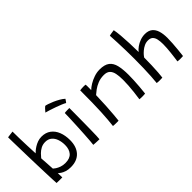

<svg xmlns="http://www.w3.org/2000/svg" viewBox="22 -1391 2073 2073"><g transform="rotate(-45 1058.5 -355.0)"><path d="M93 8.5Q91.5 -9 89.8 -51Q88 -93 86 -151Q84 -209 81.8 -275.5Q79.5 -342 78 -409Q76.5 -476 75 -536.2Q73.5 -596.5 72.5 -642.2Q71.5 -688 71.5 -710.5Q78.5 -711.5 101 -714.5Q123.5 -717.5 149 -720.5Q149 -682.5 150.2 -625.2Q151.5 -568 154 -503Q156.5 -438 159.5 -377.5Q165.5 -384 180.8 -397.5Q196 -411 219 -425.5Q242 -440 270.5 -450.5Q299 -461 331.5 -461Q394 -461 437 -429.5Q480 -398 502 -342.8Q524 -287.5 524 -216Q524 -116 471.8 -59.2Q419.5 -2.5 323.5 -2.5Q284 -2.5 254.8 -12Q225.5 -21.5 206.2 -34.5Q187 -47.5 177 -56.5Q177.5 -47 178.2 -34Q179 -21 179.2 -9Q179.5 3 179.5 9.5Q161.5 10 135.2 9.8Q109 9.5 93 8.5ZM174.5 -129.5Q182.5 -121.5 201.5 -109Q220.5 -96.5 249 -86.2Q277.5 -76 314 -76Q383.5 -76 416 -114Q448.5 -152 448.5 -217Q448.5 -264.5 434.8 -304.2Q421 -344 392.5 -368Q364 -392 319.5 -392Q282 -392 252 -376Q222 -360 200.2 -337.8Q178.5 -315.5 164 -297.5Q164 -291.5 165.2 -274.5Q166.5 -257.5 168 -235.2Q169.5 -213 170.8 -190.5Q172 -168 173 -151.5Q174 -135 174.5 -129.5Z M754.5 2Q747.5 2 730 1.5Q712.5 1 693.8 -0.2Q675 -1.5 664.5 -2.5Q667 -15.5 670 -56.5Q673 -97.5 676.5 -153.5Q680 -209.5 682.8 -269.2Q685.5 -329 687.8 -380.8Q690 -432.5 690 -463Q695 -464.5 705 -465.2Q715 -466 726.2 -466.2Q737.5 -466.5 747.5 -466.5Q757.5 -466.5 763 -466.5Q763 -446.5 762.8 -408.5Q762.5 -370.5 762.2 -323Q762 -275.5 761.2 -225.2Q760.5 -175 759.8 -128.8Q759 -82.5 757.8 -48Q756.5 -13.5 754.5 2ZM595 -667Q605 -666.5 630.5 -658.2Q656 -650 688.2 -636Q720.5 -622 751.5 -604.2Q782.5 -586.5 803.5 -567Q800.5 -562 794.8 -553.8Q789 -545.5 784 -538.2Q779 -531 776.5 -529Q760 -539 731 -551Q702 -563 668 -575.2Q634 -587.5 601.5 -598Q569 -608.5 545 -614.5Q550 -619.5 558 -629.5Q566 -639.5 575.8 -649.8Q585.5 -660 595 -667Z M1042 6Q1034.5 6.5 1024 6.8Q1013.5 7 1002.5 6.5Q992 6.5 979 5.8Q966 5 958.5 4Q963.5 -38 967.5 -86Q971.5 -134 974.5 -194.5Q977.5 -255 979 -334.5Q980.5 -414 980.5 -518.5Q990.5 -520 1003.8 -521.2Q1017 -522.5 1032 -522.5Q1040.5 -522.5 1049.8 -522.2Q1059 -522 1065.5 -520.5Q1066.5 -515 1066.8 -500Q1067 -485 1066.8 -467.5Q1066.5 -450 1066.5 -436Q1087 -457 1122.5 -478.8Q1158 -500.5 1201 -515.2Q1244 -530 1286.5 -530Q1363 -530 1402 -500Q1441 -470 1455 -411.5Q1469 -353 1469 -267.5Q1469 -232.5 1467 -189.5Q1465 -146.5 1461.2 -98.2Q1457.5 -50 1451.5 1.5Q1446 2.5 1434 3.2Q1422 4 1408.5 4Q1396 4 1384.2 3.5Q1372.5 3 1364.5 1.5Q1371.5 -46 1377 -93.5Q1382.5 -141 1385.5 -186.2Q1388.5 -231.5 1388.5 -270.5Q1388.5 -326 1380.2 -367.8Q1372 -409.5 1348 -432.5Q1324 -455.5 1277.5 -455.5Q1226.5 -455.5 1185.2 -438.8Q1144 -422 1113.8 -399.8Q1083.5 -377.5 1065.5 -361Q1063.5 -275 1059 -202.2Q1054.5 -129.5 1050 -76Q1045.5 -22.5 1042 6Z M1705 11.5Q1697.5 12 1686.2 12.5Q1675 13 1663 13Q1650.5 13 1638.2 12Q1626 11 1620.5 9.5Q1625 -27.5 1628.2 -83.2Q1631.5 -139 1633.5 -207Q1635.5 -275 1635.5 -348Q1635.5 -411.5 1634 -476Q1632.5 -540.5 1629.8 -599.8Q1627 -659 1624 -709Q1627.5 -710.5 1637 -712.5Q1646.5 -714.5 1658 -716.2Q1669.5 -718 1680 -719.5Q1690.5 -721 1696 -721.5Q1703.5 -684 1708.5 -626.2Q1713.5 -568.5 1716.2 -500.8Q1719 -433 1719.5 -365Q1736.5 -387.5 1765.5 -408.2Q1794.5 -429 1830.5 -442Q1866.5 -455 1904 -455Q1957 -455 1988.5 -429.5Q2020 -404 2033.8 -358.8Q2047.5 -313.5 2047.5 -253Q2047.5 -216 2044.5 -171.5Q2041.5 -127 2037 -81.5Q2032.5 -36 2027.5 4.5Q2018.5 5 2007.5 5.5Q1996.5 6 1986 6Q1974.5 6 1963.2 5.2Q1952 4.5 1944 3Q1947.5 -21.5 1951.5 -51.8Q1955.5 -82 1959 -114.2Q1962.5 -146.5 1964.8 -178.2Q1967 -210 1967 -238Q1967 -281 1960 -313.5Q1953 -346 1934 -364.2Q1915 -382.5 1878.5 -382.5Q1847.5 -382.5 1820.2 -369.2Q1793 -356 1771.2 -337.5Q1749.5 -319 1736 -302.8Q1722.5 -286.5 1719.5 -281Q1719.5 -224.5 1717.5 -165.8Q1715.5 -107 1712 -59.5Q1708.5 -12 1705 11.5Z"/></g></svg>

Font: Grandstander Thin Light
Style: Regular
Weight: 300
Version: Version 1.200